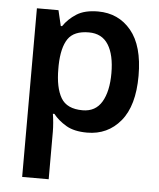

<svg xmlns="http://www.w3.org/2000/svg" viewBox="-55 -599 735 887"><g transform="rotate(5 312.5 -156.0)"><path d="M364 -552Q459 -552 517.5 -481.5Q576 -411 576 -272Q576 -133 516.5 -61.5Q457 10 362 10Q301 10 264 -12Q227 -34 204 -63H197Q200 -45 202 -22Q204 1 204 20V240H81V-542H181L198 -470H204Q227 -504 264.5 -528Q302 -552 364 -552ZM330 -452Q261 -452 233.5 -411.5Q206 -371 204 -289V-272Q204 -185 231.5 -138Q259 -91 332 -91Q392 -91 421 -140Q450 -189 450 -273Q450 -358 420.5 -405Q391 -452 330 -452Z"/></g></svg>

Font: Noto Sans New Tai Lue Semibold
Style: Regular
Weight: 400
Designer: Monotype Design Team
Foundry: Monotype Imaging Inc.
Version: Version 2.004; ttfautohint (v1.8.4.7-5d5b)